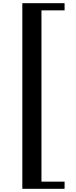

<svg xmlns="http://www.w3.org/2000/svg" viewBox="-20 -974 475 1204"><path d="M240 165H385V210H120V-954H385V-909H240Z"/></svg>

Font: Inknut Antiqua
Style: Regular
Weight: 400
Designer: Claus Eggers Sørensen
Foundry: Claus Eggers Sørensen
Version: Version 1.003; ttfautohint (v1.8.2) -l 8 -r 50 -G 200 -x 14 